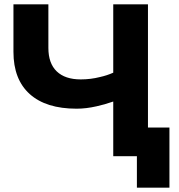

<svg xmlns="http://www.w3.org/2000/svg" viewBox="-20 -720 825 885"><path d="M502 0V-252Q462 -238 425 -230Q377 -219 333 -219Q192 -219 117 -286.5Q42 -354 42 -481V-700H203V-499Q203 -428 241.5 -391Q280 -354 352 -354Q398 -354 441 -365Q473 -372 502 -385V-700H662V0ZM611 145V0H502V-132H761V145Z"/></svg>

Font: Montserrat Z
Style: Bold
Weight: 700
Designer: Julieta Ulanovsky
Foundry: Julieta Ulanovsky
Version: Version 8.000